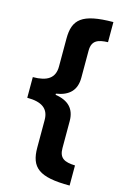

<svg xmlns="http://www.w3.org/2000/svg" viewBox="-132 -776 646 996"><g transform="rotate(15 191.5 -278.0)"><path d="M348 161V53C291 51 262 37 262 -17V-162C262 -227 227 -264 156 -275V-281C227 -292 262 -329 262 -395V-540C262 -595 294 -607 348 -609V-717C179 -716 135 -674 135 -571V-421C135 -359 95 -333 18 -333V-222C96 -222 135 -195 135 -134V14C135 121 183 161 348 161Z"/></g></svg>

Font: Noto Sans Arabic UI SmCn
Style: Bold
Weight: 700
Width: 4
Designer: Monotype Design Team, Nadine Chahine and Nizar Qandah
Foundry: Monotype Imaging Inc.
Version: Version 2.010